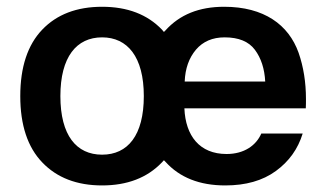

<svg xmlns="http://www.w3.org/2000/svg" viewBox="-20 -548 979 573"><path d="M284.7 -527.8C209 -527.8 149.4 -504.9 106 -459.5C62.5 -414.1 40.5 -347.7 40.5 -261.2C40.5 -174.8 62.5 -108.4 106.4 -63C149.9 -17.6 209.5 5.4 284.7 5.4C359.9 5.4 419.4 -17.6 462.9 -63C465.3 -65.4 467.3 -67.4 469.2 -69.8L473.6 -65.4C516.1 -18.1 575.7 5.4 652.3 5.4C713.4 5.4 763.7 -8.8 803.2 -37.6C842.8 -66.4 869.1 -103.5 883.3 -149.4H759.8C744.6 -114.3 709 -88.4 656.2 -88.4C575.7 -88.4 533.7 -142.6 530.3 -224.6H892.6C893.1 -233.9 893.1 -243.2 893.1 -252.4C893.1 -302.7 885.7 -348.6 871.1 -390.6C841.3 -474.1 768.1 -527.8 648.9 -527.8C574.2 -527.8 516.1 -504.4 473.6 -457L469.2 -452.6C467.3 -455.1 465.3 -457 463.4 -459.5C419.9 -504.9 360.4 -527.8 284.7 -527.8ZM284.7 -436.5C360.4 -436.5 409.2 -378.4 409.2 -261.2C409.2 -144 361.3 -86.4 284.7 -86.4C208 -86.4 160.2 -144 160.2 -261.2C160.2 -378.4 208.5 -436.5 284.7 -436.5ZM531.2 -304.7C532.7 -343.3 543.9 -375 564.9 -399.9C585.9 -424.3 614.3 -436.5 650.4 -436.5C691.9 -436.5 722.2 -424.3 740.7 -399.4C759.3 -374.5 769.5 -342.8 771.5 -304.7Z"/></svg>

Font: Estedad SemiBold
Style: Regular
Weight: 600
Designer: Amin Abedi
Version: Version 7.3